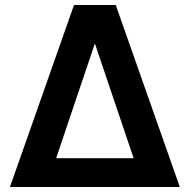

<svg xmlns="http://www.w3.org/2000/svg" viewBox="-20 -750 764 773"><path d="M446 -730 704 3H20L278 -730ZM362 -575 206 -113H518Z"/></svg>

Font: Sinter Bold
Style: Regular
Weight: 700
Foundry: Adobe & rsms
Version: Version 1.000